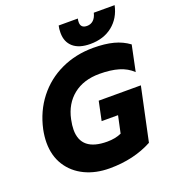

<svg xmlns="http://www.w3.org/2000/svg" viewBox="-162 -1039 1062 1177"><g transform="rotate(-20 368.5 -450.0)"><path d="M351 -868Q351 -895 356 -915H481Q478 -903 478 -892Q478 -853 519 -853Q544 -853 561 -869Q578 -885 585 -915H721Q704 -835 646 -788.5Q588 -742 501 -742Q428 -742 389.5 -775.5Q351 -809 351 -868ZM40 -265Q40 -304 49 -349Q73 -460 137.5 -542.5Q202 -625 297.5 -669.5Q393 -714 507 -714Q583 -714 638.5 -699.5Q694 -685 737 -653L702 -485Q666 -520 613.5 -535.5Q561 -551 489 -551Q385 -551 318 -497.5Q251 -444 231 -349Q223 -311 223 -282Q223 -144 393 -144Q446 -144 486 -162L510 -274H403L429 -398H704L630 -50Q509 15 352 15Q261 15 190.5 -19Q120 -53 80 -116Q40 -179 40 -265Z"/></g></svg>

Font: Prompt
Style: Bold Italic
Weight: 700
Italic angle: -12°
Designer: Katatrad Team
Foundry: CadsonDemak
Version: Version 1.001